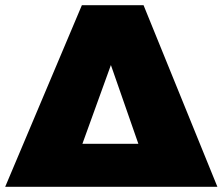

<svg xmlns="http://www.w3.org/2000/svg" viewBox="-30 -721 859 741"><path d="M524 -701H286L-10 0H809ZM288 -166 398 -470 504 -166Z"/></svg>

Font: Montserrat-Arabic Black
Style: Regular
Weight: 900
Designer: Mohamed Gaber
Foundry: Kief Type Foundry
Version: Version 5.008;PS 005.008;hotconv 1.0.88;makeotf.lib2.5.64775